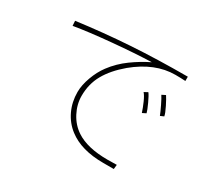

<svg xmlns="http://www.w3.org/2000/svg" viewBox="-132 -828 1183 1090"><g transform="rotate(30 460.0 -283.0)"><path d="M645 49Q500 49 416 -16Q369 -52 343 -107Q317 -162 317 -227Q317 -272 336.5 -325.5Q356 -379 386 -419Q427 -474 483.5 -515Q540 -556 598 -584Q495 -581 347 -567.5Q199 -554 105 -538L103 -570Q277 -593 446.5 -604Q616 -615 816 -615V-587Q784 -589 750 -589Q617 -589 490 -484Q419 -424 383.5 -361Q348 -298 348 -220Q348 -164 375.5 -111.5Q403 -59 450 -28Q524 21 656 21L717 20L714 49ZM790 -343Q782 -364 764.5 -400Q747 -436 737 -451L761 -463Q772 -447 791 -409Q810 -371 813 -353ZM693 -306Q684 -334 669.5 -367Q655 -400 642 -414L666 -427Q677 -413 695 -374Q713 -335 717 -318Z"/></g></svg>

Font: LINE Seed Sans KR Thin
Style: Regular
Weight: 250
Designer: LINE BX Design & Sandoll Inc & Dalton Maag Ltd
Foundry: Sandoll Inc.
Version: Version 1.000